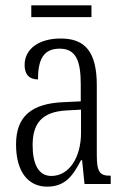

<svg xmlns="http://www.w3.org/2000/svg" viewBox="-20 -688 469 718"><path d="M97 -624H322V-668H97ZM156 10C225 10 253 -32 283 -89H287L296 0H394V-31H391C354 -31 342 -44 342 -108V-369C342 -497 296 -544 207 -544C124 -544 72 -504 72 -445C72 -410 89 -391 122 -391C122 -466 143 -506 203 -506C264 -506 282 -461 282 -372V-309L218 -306C98 -301 40 -253 40 -148C40 -41 89 10 156 10ZM172 -30C123 -30 102 -76 102 -145C102 -225 135 -270 229 -275L283 -278V-191C283 -100 239 -30 172 -30Z"/></svg>

Font: Noto Serif Tamil ExtraCondensed Light
Style: Italic
Weight: 300
Width: 2
Italic angle: -12°
Designer: Indian Type Foundry, Tom Grace, and the Monotype Design Team
Foundry: Monotype Imaging Inc.
Version: Version 2.003